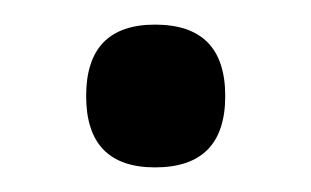

<svg xmlns="http://www.w3.org/2000/svg" viewBox="-20 -336 253 156"><path d="M106 -316Q163 -316 163 -258Q163 -200 106 -200Q50 -200 50 -258Q50 -316 106 -316Z"/></svg>

Font: Fivo Sans
Style: Regular
Weight: 400
Designer: Alexander Slobzheninov
Foundry: Alexander Slobzheninov
Version: 1.0